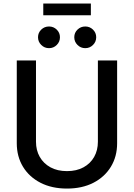

<svg xmlns="http://www.w3.org/2000/svg" viewBox="-20 -1076 772 1107"><path d="M366.2 11.2Q278.8 11.2 213.6 -22.2Q148.4 -55.7 112.5 -114.7Q76.7 -173.8 76.7 -250V-727.5H187.5V-258.8Q187.5 -209.5 209.2 -171.4Q231 -133.3 271 -111.3Q311 -89.4 366.2 -89.4Q421.4 -89.4 461.4 -111.3Q501.5 -133.3 522.9 -171.4Q544.4 -209.5 544.4 -258.8V-727.5H655.3V-250Q655.3 -173.8 619.4 -114.7Q583.5 -55.7 518.6 -22.2Q453.6 11.2 366.2 11.2ZM471.7 -798.3Q445.3 -798.3 426.8 -816.9Q408.2 -835.4 408.2 -861.3Q408.2 -887.2 426.8 -905.3Q445.3 -923.3 471.7 -923.3Q497.6 -923.3 516.1 -905.3Q534.7 -887.2 534.7 -861.3Q534.7 -835 516.1 -816.7Q497.6 -798.3 471.7 -798.3ZM262.7 -798.3Q236.3 -798.3 217.8 -816.9Q199.2 -835.4 199.2 -861.3Q199.2 -887.2 217.8 -905.3Q236.3 -923.3 262.7 -923.3Q288.6 -923.3 307.1 -905.3Q325.7 -887.2 325.7 -861.3Q325.7 -835 307.1 -816.7Q288.6 -798.3 262.7 -798.3ZM503.9 -1055.7V-987.8H229.5V-1055.7Z"/></svg>

Font: Inter 18pt Medium
Style: Regular
Weight: 500
Designer: Rasmus Andersson
Foundry: rsms
Version: Version 4.001;git-66647c0bb